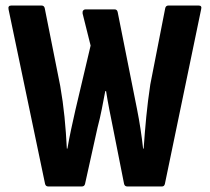

<svg xmlns="http://www.w3.org/2000/svg" viewBox="-20 -675 760 695"><path d="M155 0Q145 0 143 -10L11 -641Q8 -655 21 -655H130Q140 -655 142 -645L198 -364Q208 -307 213.5 -251.5Q219 -196 222 -137H224Q230 -172 237.5 -207Q245 -242 253 -277L308 -510L279 -626Q278 -633 281 -637Q284 -641 289 -641H395Q404 -641 406 -631L476 -280Q483 -245 488.5 -209Q494 -173 498 -137H500Q504 -196 509.5 -252.5Q515 -309 524 -369L578 -645Q580 -655 590 -655H699Q712 -655 708 -641L577 -10Q575 0 566 0H441Q431 0 429 -10L389 -212Q382 -246 375.5 -279.5Q369 -313 364 -345H361Q355 -313 348.5 -280Q342 -247 333 -213L288 -10Q286 0 276 0Z"/></svg>

Font: Sofia Sans Condensed ExtraBold
Style: Regular
Weight: 800
Designer: Botio Nikoltchev, Ani Petrova
Foundry: lettersoup
Version: Version 4.101